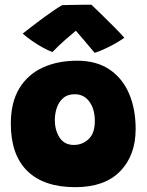

<svg xmlns="http://www.w3.org/2000/svg" viewBox="-20 -787 625 816"><path d="M300 8.5Q166.5 8.5 96.2 -60.2Q26 -129 26 -261Q26 -352 62 -411.2Q98 -470.5 161.5 -499.8Q225 -529 308 -529Q390 -529 445.2 -491.8Q500.5 -454.5 528.5 -389.2Q556.5 -324 556.5 -239Q556.5 -126.5 490.5 -59Q424.5 8.5 300 8.5ZM293.5 -171Q330.5 -171 356.8 -196Q383 -221 383 -272.5Q383 -323.5 359.8 -355Q336.5 -386.5 298 -386.5Q266.5 -386.5 247.8 -369.5Q229 -352.5 221 -327.5Q213 -302.5 213 -278.5Q213 -233 233.5 -202Q254 -171 293.5 -171ZM368.5 -767Q387.5 -749 413.2 -723.8Q439 -698.5 464.8 -672.8Q490.5 -647 508.5 -626.5Q477.5 -605 443 -587.8Q408.5 -570.5 382 -562.5Q359.5 -590 336.8 -616.5Q314 -643 302.5 -656.5Q286 -643 257.2 -617.8Q228.5 -592.5 203 -566Q186 -571.5 162.5 -584.5Q139 -597.5 116 -613.5Q93 -629.5 76.5 -644Q107 -668.5 140 -693.2Q173 -718 200.8 -737.2Q228.5 -756.5 243.5 -765Q254 -765.5 279 -766Q304 -766.5 330 -766.8Q356 -767 368.5 -767Z"/></svg>

Font: Grandstander Black
Style: Regular
Weight: 900
Designer: Tyler Finck
Foundry: Etcetera Type Co
Version: Version 1.200; ttfautohint (v1.8.3)